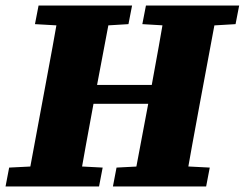

<svg xmlns="http://www.w3.org/2000/svg" viewBox="-33 -672 882 692"><path d="M-13 0 0 -68 140 -75H204L337 -68L324 0ZM63 0 129 -355Q143 -429 156.5 -503.5Q170 -578 183 -652H371L304 -298Q290 -223 276.5 -148.5Q263 -74 250 0ZM93 -585 106 -652H443L430 -585L298 -577H234ZM212 -298V-366H603V-298ZM374 0 387 -68 522 -75H587L723 -68L710 0ZM445 0 512 -355Q526 -429 539 -503.5Q552 -578 565 -652H753L687 -298Q673 -223 659.5 -148.5Q646 -74 633 0ZM480 -585 493 -652H829L816 -585L681 -577H616Z"/></svg>

Font: Source Serif 4 Black
Style: Italic
Weight: 900
Italic angle: -12°
Designer: Frank Grießhammer
Foundry: Adobe Systems Incorporated
Version: Version 4.004;hotconv 1.0.116;makeotfexe 2.5.65601